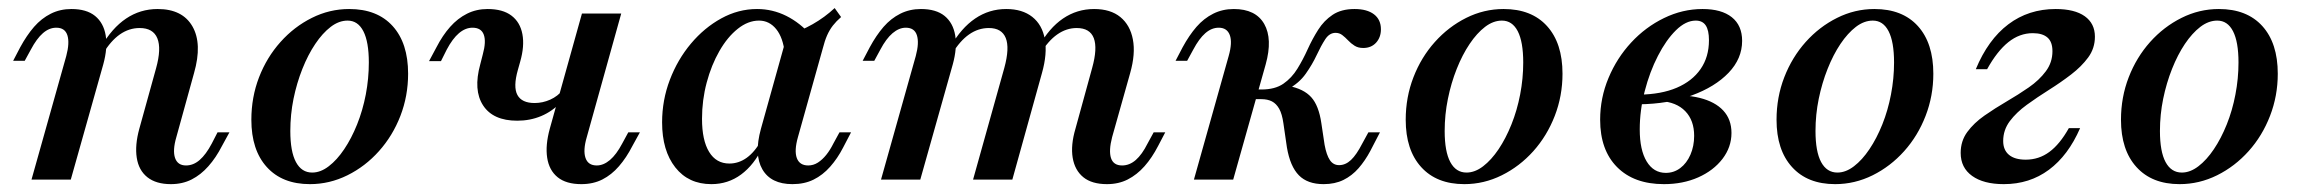

<svg xmlns="http://www.w3.org/2000/svg" viewBox="-20 -450 5769 481"><path d="M408.1 11.3Q371 11.3 349.2 -6Q327.4 -23.4 322.6 -54.8Q317.7 -86.3 329 -127.4L371 -279Q384.7 -328.2 374.2 -354Q363.7 -379.8 329.8 -379.8Q303.2 -379.8 280.2 -363.7Q257.3 -347.6 237.9 -315.3L233.1 -332.3Q260.5 -379.8 296 -403.6Q331.5 -427.4 375 -427.4Q437.1 -427.4 462.1 -383.9Q487.1 -340.3 466.1 -266.9L421.8 -106.5Q412.1 -73.4 418.5 -54.4Q425 -35.5 446 -35.5Q464.5 -35.5 480.2 -49.2Q496 -62.9 510.5 -90.3L525 -118.5H554.8L536.3 -84.7Q521 -54.8 502 -33.5Q483.1 -12.1 460.1 -0.4Q437.1 11.3 408.1 11.3ZM58.9 0 146 -309.7Q154.8 -342.7 148.8 -361.7Q142.7 -380.6 121 -380.6Q103.2 -380.6 87.5 -366.9Q71.8 -353.2 57.3 -325.8L41.9 -297.6H12.9L30.6 -331.5Q46.8 -361.3 65.3 -382.7Q83.9 -404 107.3 -415.7Q130.6 -427.4 158.9 -427.4Q196.8 -427.4 218.1 -410.1Q239.5 -392.7 244.8 -361.3Q250 -329.8 238.7 -288.7L157.3 0Z M756.5 11.3Q687.1 11.3 648.4 -31.5Q609.7 -74.2 609.7 -150Q609.7 -206.5 629 -256.5Q648.4 -306.5 682.7 -344.8Q716.9 -383.1 761.3 -405.2Q805.6 -427.4 854.8 -427.4Q925 -427.4 963.7 -384.7Q1002.4 -341.9 1002.4 -265.3Q1002.4 -209.7 983.1 -159.7Q963.7 -109.7 929.4 -71.4Q895.2 -33.1 850.4 -10.9Q805.6 11.3 756.5 11.3ZM762.1 -17.7Q783.1 -17.7 803.6 -33.5Q824.2 -49.2 842.3 -76.2Q860.5 -103.2 874.6 -138.3Q888.7 -173.4 896.4 -213.3Q904 -253.2 904 -293.5Q904 -345.2 890.3 -371.8Q876.6 -398.4 850.8 -398.4Q829 -398.4 808.5 -382.7Q787.9 -366.9 769.8 -339.9Q751.6 -312.9 737.5 -277.4Q723.4 -241.9 715.3 -202.4Q707.3 -162.9 707.3 -121.8Q707.3 -70.2 721.4 -44Q735.5 -17.7 762.1 -17.7Z M1436.3 11.3Q1398.4 11.3 1377 -6Q1355.6 -23.4 1350.8 -54.8Q1346 -86.3 1357.3 -127.4L1437.9 -416.1H1536.3L1450 -106.5Q1440.3 -73.4 1446.8 -54.4Q1453.2 -35.5 1475 -35.5Q1491.9 -35.5 1508.1 -49.2Q1524.2 -62.9 1538.7 -90.3L1554 -118.5H1583.1L1564.5 -84.7Q1549.2 -54.8 1530.6 -33.5Q1512.1 -12.1 1489.1 -0.4Q1466.1 11.3 1436.3 11.3ZM1275.8 -147.6Q1215.3 -147.6 1190.3 -185.9Q1165.3 -224.2 1183.1 -288.7L1189.5 -313.7Q1198.4 -346 1191.9 -363.3Q1185.5 -380.6 1163.7 -380.6Q1146 -380.6 1129.8 -366.9Q1113.7 -353.2 1099.2 -325.8L1084.7 -296.8H1054.8L1073.4 -331.5Q1088.7 -361.3 1107.7 -382.7Q1126.6 -404 1150 -415.7Q1173.4 -427.4 1201.6 -427.4Q1239.5 -427.4 1261.3 -410.9Q1283.1 -394.4 1288.7 -364.5Q1294.4 -334.7 1283.1 -295.2L1277.4 -275Q1265.3 -232.3 1276.2 -212.1Q1287.1 -191.9 1319.4 -191.9Q1339.5 -191.9 1358.5 -200.4Q1377.4 -208.9 1390.3 -225L1384.7 -193.5Q1363.7 -171 1335.9 -159.3Q1308.1 -147.6 1275.8 -147.6Z M1762.1 11.3Q1704.8 11.3 1671.8 -30.6Q1638.7 -72.6 1638.7 -143.5Q1638.7 -199.2 1658.1 -250Q1677.4 -300.8 1710.9 -340.7Q1744.4 -380.6 1787.1 -404Q1829.8 -427.4 1876.6 -427.4Q1915.3 -427.4 1950 -410.1Q1984.7 -392.7 2012.9 -360.5L1946 -316.1Q1941.9 -355.6 1924.6 -377Q1907.3 -398.4 1881.5 -398.4Q1854 -398.4 1828.2 -377.8Q1802.4 -357.3 1782.3 -322.2Q1762.1 -287.1 1750.4 -243.1Q1738.7 -199.2 1738.7 -152.4Q1738.7 -98.4 1756.5 -69.4Q1774.2 -40.3 1807.3 -40.3Q1830.6 -40.3 1850.8 -54.8Q1871 -69.4 1887.1 -98.4L1891.1 -82.3Q1869.4 -37.1 1836.7 -12.9Q1804 11.3 1762.1 11.3ZM1965.3 11.3Q1911.3 11.3 1889.9 -25.8Q1868.5 -62.9 1886.3 -127.4L1951.6 -361.3Q1986.3 -372.6 2016.1 -389.5Q2046 -406.5 2071 -429.8L2087.1 -407.3Q2075 -396.8 2066.5 -385.9Q2058.1 -375 2052 -361.3Q2046 -347.6 2041.1 -328.2L1979 -106.5Q1969.4 -72.6 1976.2 -54Q1983.1 -35.5 2004.8 -35.5Q2017.7 -35.5 2029 -42.7Q2040.3 -50 2050 -62.1Q2059.7 -74.2 2067.7 -90.3L2083.1 -118.5H2112.1L2091.9 -79.8Q2078.2 -53.2 2059.7 -32.3Q2041.1 -11.3 2018.1 0Q1995.2 11.3 1965.3 11.3Z M2753.2 11.3Q2715.3 11.3 2694 -6Q2672.6 -23.4 2667.3 -54.8Q2662.1 -86.3 2674.2 -127.4L2716.1 -279.8Q2729.8 -329 2720.2 -354.4Q2710.5 -379.8 2677.4 -379.8Q2651.6 -379.8 2628.6 -363.7Q2605.6 -347.6 2586.3 -315.3L2582.3 -333.1Q2608.1 -379.8 2643.1 -403.6Q2678.2 -427.4 2721 -427.4Q2762.1 -427.4 2786.7 -407.3Q2811.3 -387.1 2818.1 -351.2Q2825 -315.3 2811.3 -266.9L2766.1 -106.5Q2757.3 -72.6 2763.3 -54Q2769.4 -35.5 2791.1 -35.5Q2809.7 -35.5 2825.4 -49.2Q2841.1 -62.9 2854.8 -90.3L2870.2 -118.5H2899.2L2881.5 -84.7Q2866.1 -54.8 2847.2 -33.5Q2828.2 -12.1 2805.2 -0.4Q2782.3 11.3 2753.2 11.3ZM2187.1 0 2274.2 -309.7Q2283.1 -342.7 2277 -361.7Q2271 -380.6 2249.2 -380.6Q2232.3 -380.6 2216.1 -366.9Q2200 -353.2 2185.5 -325.8L2170.2 -297.6H2141.1L2158.9 -331.5Q2175 -361.3 2193.5 -382.7Q2212.1 -404 2235.5 -415.7Q2258.9 -427.4 2287.1 -427.4Q2325 -427.4 2346.4 -410.1Q2367.7 -392.7 2373 -361.3Q2378.2 -329.8 2366.9 -288.7L2285.5 0ZM2417.7 0 2496 -279.8Q2509.7 -329.8 2499.6 -354.8Q2489.5 -379.8 2457.3 -379.8Q2430.6 -379.8 2407.7 -363.7Q2384.7 -347.6 2365.3 -315.3L2361.3 -333.1Q2387.9 -379.8 2423 -403.6Q2458.1 -427.4 2500.8 -427.4Q2541.1 -427.4 2566.1 -407.7Q2591.1 -387.9 2597.6 -351.6Q2604 -315.3 2590.3 -266.9L2516.1 0Z M3296 11.3Q3255.6 11.3 3233.9 -10.9Q3212.1 -33.1 3204 -80.6L3195.2 -141.1Q3191.9 -164.5 3184.7 -177.4Q3177.4 -190.3 3166.5 -196Q3155.6 -201.6 3139.5 -201.6H3107.3L3112.9 -225.8H3140.3Q3174.2 -225.8 3195.2 -240.3Q3216.1 -254.8 3230.2 -277.8Q3244.4 -300.8 3256 -326.6Q3267.7 -352.4 3282.3 -375.4Q3296.8 -398.4 3318.5 -412.9Q3340.3 -427.4 3373.4 -427.4Q3404.8 -427.4 3422.2 -414.1Q3439.5 -400.8 3439.5 -376.6Q3439.5 -356.5 3427.4 -343.1Q3415.3 -329.8 3395.2 -329.8Q3382.3 -329.8 3373.4 -335.5Q3364.5 -341.1 3357.3 -348.8Q3350 -356.5 3342.7 -362.1Q3335.5 -367.7 3325.8 -367.7Q3310.5 -367.7 3300 -351.6Q3289.5 -335.5 3278.6 -312.1Q3267.7 -288.7 3251.2 -265.3Q3234.7 -241.9 3206.5 -226.6L3208.1 -234.7Q3246 -227.4 3264.9 -206.5Q3283.9 -185.5 3290.3 -141.1L3298.4 -87.1Q3303.2 -61.3 3311.7 -48.8Q3320.2 -36.3 3334.7 -36.3Q3350.8 -36.3 3364.5 -49.2Q3378.2 -62.1 3392.7 -90.3L3408.1 -118.5H3437.1L3412.9 -71.8Q3400 -47.6 3383.5 -28.6Q3366.9 -9.7 3345.6 0.8Q3324.2 11.3 3296 11.3ZM2971 0 3058.1 -309.7Q3067.7 -343.5 3060.9 -362.1Q3054 -380.6 3033.1 -380.6Q3015.3 -380.6 2999.6 -366.9Q2983.9 -353.2 2969.4 -325.8L2954 -297.6H2925L2942.7 -331.5Q2958.9 -361.3 2977.4 -382.7Q2996 -404 3019.4 -415.7Q3042.7 -427.4 3071 -427.4Q3125.8 -427.4 3147.2 -389.9Q3168.5 -352.4 3150.8 -288.7L3069.4 0Z M3648.4 11.3Q3579 11.3 3540.3 -31.5Q3501.6 -74.2 3501.6 -150Q3501.6 -206.5 3521 -256.5Q3540.3 -306.5 3574.6 -344.8Q3608.9 -383.1 3653.2 -405.2Q3697.6 -427.4 3746.8 -427.4Q3816.9 -427.4 3855.6 -384.7Q3894.4 -341.9 3894.4 -265.3Q3894.4 -209.7 3875 -159.7Q3855.6 -109.7 3821.4 -71.4Q3787.1 -33.1 3742.3 -10.9Q3697.6 11.3 3648.4 11.3ZM3654 -17.7Q3675 -17.7 3695.6 -33.5Q3716.1 -49.2 3734.3 -76.2Q3752.4 -103.2 3766.5 -138.3Q3780.6 -173.4 3788.3 -213.3Q3796 -253.2 3796 -293.5Q3796 -345.2 3782.3 -371.8Q3768.5 -398.4 3742.7 -398.4Q3721 -398.4 3700.4 -382.7Q3679.8 -366.9 3661.7 -339.9Q3643.5 -312.9 3629.4 -277.4Q3615.3 -241.9 3607.3 -202.4Q3599.2 -162.9 3599.2 -121.8Q3599.2 -70.2 3613.3 -44Q3627.4 -17.7 3654 -17.7Z M4148.4 11.3Q4073.4 11.3 4031 -31.5Q3988.7 -74.2 3988.7 -150Q3988.7 -204.8 4009.7 -254.8Q4030.6 -304.8 4066.5 -343.5Q4102.4 -382.3 4148.8 -404.8Q4195.2 -427.4 4245.2 -427.4Q4292.7 -427.4 4318.5 -406.9Q4344.4 -386.3 4344.4 -347.6Q4344.4 -303.2 4310.5 -267.7Q4276.6 -232.3 4218.1 -210.9Q4159.7 -189.5 4085.5 -188.7L4087.1 -212.9Q4141.9 -213.7 4180.6 -230.2Q4219.4 -246.8 4240.3 -277Q4261.3 -307.3 4261.3 -349.2Q4261.3 -374.2 4253.2 -386.3Q4245.2 -398.4 4228.2 -398.4Q4203.2 -398.4 4178.6 -374.2Q4154 -350 4133.5 -310.1Q4112.9 -270.2 4100.4 -221.8Q4087.9 -173.4 4087.9 -125.8Q4087.9 -74.2 4105.2 -45.6Q4122.6 -16.9 4153.2 -16.9Q4173.4 -16.9 4189.5 -29Q4205.6 -41.1 4214.9 -62.5Q4224.2 -83.9 4224.2 -109.7Q4224.2 -148.4 4202 -171.4Q4179.8 -194.4 4139.5 -196.8L4145.2 -208.9Q4199.2 -214.5 4237.9 -204.8Q4276.6 -195.2 4297.2 -173Q4317.7 -150.8 4317.7 -116.9Q4317.7 -81.5 4295.2 -52Q4272.6 -22.6 4234.3 -5.6Q4196 11.3 4148.4 11.3Z M4577.4 11.3Q4508.1 11.3 4469.4 -31.5Q4430.6 -74.2 4430.6 -150Q4430.6 -206.5 4450 -256.5Q4469.4 -306.5 4503.6 -344.8Q4537.9 -383.1 4582.3 -405.2Q4626.6 -427.4 4675.8 -427.4Q4746 -427.4 4784.7 -384.7Q4823.4 -341.9 4823.4 -265.3Q4823.4 -209.7 4804 -159.7Q4784.7 -109.7 4750.4 -71.4Q4716.1 -33.1 4671.4 -10.9Q4626.6 11.3 4577.4 11.3ZM4583.1 -17.7Q4604 -17.7 4624.6 -33.5Q4645.2 -49.2 4663.3 -76.2Q4681.5 -103.2 4695.6 -138.3Q4709.7 -173.4 4717.3 -213.3Q4725 -253.2 4725 -293.5Q4725 -345.2 4711.3 -371.8Q4697.6 -398.4 4671.8 -398.4Q4650 -398.4 4629.4 -382.7Q4608.9 -366.9 4590.7 -339.9Q4572.6 -312.9 4558.5 -277.4Q4544.4 -241.9 4536.3 -202.4Q4528.2 -162.9 4528.2 -121.8Q4528.2 -70.2 4542.3 -44Q4556.5 -17.7 4583.1 -17.7Z M5000 11.3Q4949.2 11.3 4920.6 -9.3Q4891.9 -29.8 4891.9 -66.9Q4891.9 -96.8 4908.5 -119.4Q4925 -141.9 4951.6 -160.5Q4978.2 -179 5007.3 -196Q5036.3 -212.9 5062.5 -231Q5088.7 -249.2 5105.2 -271.4Q5121.8 -293.5 5121.8 -321.8Q5121.8 -345.2 5109.3 -356Q5096.8 -366.9 5072.6 -366.9Q5039.5 -366.9 5011.3 -344.4Q4983.1 -321.8 4958.1 -276.6H4929.8Q4960.5 -350.8 5011.3 -389.1Q5062.1 -427.4 5129.8 -427.4Q5177.4 -427.4 5202.8 -409.3Q5228.2 -391.1 5228.2 -358.1Q5228.2 -329 5211.3 -306Q5194.4 -283.1 5168.5 -263.3Q5142.7 -243.5 5113.3 -225Q5083.9 -206.5 5057.7 -187.5Q5031.5 -168.5 5014.9 -146.4Q4998.4 -124.2 4998.4 -96.8Q4998.4 -74.2 5012.9 -62.1Q5027.4 -50 5054.8 -50Q5087.9 -50 5114.1 -69.4Q5140.3 -88.7 5162.9 -129H5191.1Q5161.3 -60.5 5112.9 -24.6Q5064.5 11.3 5000 11.3Z M5440.3 11.3Q5371 11.3 5332.3 -31.5Q5293.5 -74.2 5293.5 -150Q5293.5 -206.5 5312.9 -256.5Q5332.3 -306.5 5366.5 -344.8Q5400.8 -383.1 5445.2 -405.2Q5489.5 -427.4 5538.7 -427.4Q5608.9 -427.4 5647.6 -384.7Q5686.3 -341.9 5686.3 -265.3Q5686.3 -209.7 5666.9 -159.7Q5647.6 -109.7 5613.3 -71.4Q5579 -33.1 5534.3 -10.9Q5489.5 11.3 5440.3 11.3ZM5446 -17.7Q5466.9 -17.7 5487.5 -33.5Q5508.1 -49.2 5526.2 -76.2Q5544.4 -103.2 5558.5 -138.3Q5572.6 -173.4 5580.2 -213.3Q5587.9 -253.2 5587.9 -293.5Q5587.9 -345.2 5574.2 -371.8Q5560.5 -398.4 5534.7 -398.4Q5512.9 -398.4 5492.3 -382.7Q5471.8 -366.9 5453.6 -339.9Q5435.5 -312.9 5421.4 -277.4Q5407.3 -241.9 5399.2 -202.4Q5391.1 -162.9 5391.1 -121.8Q5391.1 -70.2 5405.2 -44Q5419.4 -17.7 5446 -17.7Z"/></svg>

Font: Playfair 5pt SemiExpanded Light SemiBold
Style: Italic
Weight: 600
Italic angle: -15.6°
Version: Version 2.001;gftools[0.9.30]